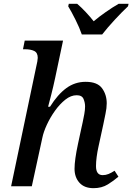

<svg xmlns="http://www.w3.org/2000/svg" viewBox="-20 -972 691 1002"><path d="M468 10Q420 10 394.5 -18.5Q369 -47 369 -91Q369 -137 387 -221L404 -300Q407 -313 411.5 -334Q416 -355 420 -377Q424 -399 424 -417Q424 -436 416 -455.5Q408 -475 380 -475Q350 -475 321 -452Q292 -429 267 -394Q242 -359 224.5 -321Q207 -283 201 -253L146 0H38L168 -619Q177 -657 177 -670Q177 -697 158.5 -706Q140 -715 110 -715H100L109 -760H309L268 -566Q258 -519 247 -476Q236 -433 231 -415H241Q281 -479 326 -512Q371 -545 427 -545Q488 -545 512.5 -511.5Q537 -478 537 -433Q537 -408 530.5 -378Q524 -348 519 -322L494 -207Q488 -180 484.5 -153.5Q481 -127 481 -105Q481 -58 516 -58Q532 -58 546.5 -64Q561 -70 578 -81L598 -50Q574 -29 542.5 -9.5Q511 10 468 10ZM407 -792Q395 -827 374 -869Q353 -911 336 -939L339 -952H383Q404 -934 427.5 -909Q451 -884 469 -861Q496 -884 532.5 -909.5Q569 -935 599 -952H651L648 -939Q618 -911 579.5 -869.5Q541 -828 513 -792Z"/></svg>

Font: Noto Serif Medium
Style: Italic
Weight: 500
Italic angle: -12°
Designer: Monotype Design Team
Foundry: Monotype Imaging Inc.
Version: Version 2.014; ttfautohint (v1.8.4.7-5d5b)